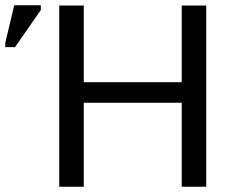

<svg xmlns="http://www.w3.org/2000/svg" viewBox="-27 -709 885 729"><path d="M756 0H663V-319H291V0H198V-688H291V-397H663V-688H756ZM30 -530H-7V-546L27 -689H128V-671Z"/></svg>

Font: Libra Sans
Style: Regular
Weight: 400
Foundry: Context Ltd
Version: Version 1.002